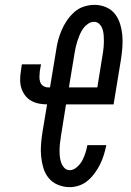

<svg xmlns="http://www.w3.org/2000/svg" viewBox="-20 -763 540 791"><path d="M267 8Q242 8 219 -1.5Q196 -11 181 -29Q166 -47 159 -70Q152 -93 149.5 -118Q147 -143 149 -168.5Q151 -194 155 -219L174 -333Q156 -333 139 -336.5Q122 -340 107.5 -348.5Q93 -357 83 -370.5Q73 -384 68 -400Q63 -416 63 -434Q63 -452 66 -470L70 -498H149L144 -470Q143 -458 142.5 -447Q142 -436 145.5 -425.5Q149 -415 158 -409Q167 -403 178 -403H186L211 -554Q214 -576 219.5 -597Q225 -618 234 -639Q243 -660 256 -679Q269 -698 286.5 -713.5Q304 -729 326 -736Q348 -743 369 -743Q394 -743 416.5 -733.5Q439 -724 453.5 -705.5Q468 -687 475 -663.5Q482 -640 484 -616Q486 -592 484 -566.5Q482 -541 478 -516L448 -333H252L232 -208Q230 -194 228 -179.5Q226 -165 225.5 -151Q225 -137 226 -123Q227 -109 231 -96Q235 -83 244 -72.5Q253 -62 267 -62Q283 -62 297 -74.5Q311 -87 319 -102Q327 -117 332 -133Q337 -149 340 -165H418Q414 -145 408 -125.5Q402 -106 393 -87.5Q384 -69 371.5 -51.5Q359 -34 343 -20Q327 -6 307 1Q287 8 267 8ZM381 -403 401 -527Q403 -538 404.5 -548.5Q406 -559 407 -569.5Q408 -580 408 -591Q408 -602 407.5 -612.5Q407 -623 405 -633Q403 -643 398.5 -652Q394 -661 386 -667Q378 -673 367 -673Q354 -673 342 -664.5Q330 -656 322 -644.5Q314 -633 308.5 -620Q303 -607 299 -594.5Q295 -582 292 -569Q289 -556 287 -543L264 -403Z"/></svg>

Font: Iosevka Curly Oblique
Style: Regular
Weight: 400
Italic angle: -9°
Monospace: yes
Designer: Belleve Invis
Foundry: Belleve Invis
Version: Version 11.1.0; ttfautohint (v1.8.3)